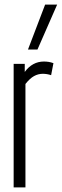

<svg xmlns="http://www.w3.org/2000/svg" viewBox="-20 -810 267 830"><path d="M87 -534V-499Q120 -544 170 -544Q180 -544 190 -542.5Q200 -541 211 -537L201 -485Q183 -491 165 -491Q145 -491 127 -481Q109 -471 90 -447V0H39V-534ZM101 -596 175 -790H227L142 -596Z"/></svg>

Font: Georama ExtraCondensed Light
Style: Regular
Weight: 300
Width: 2
Designer: Jean-Baptiste Levee
Foundry: Production Type
Version: Version 1.000